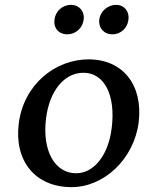

<svg xmlns="http://www.w3.org/2000/svg" viewBox="-20 -760 622 789"><path d="M274 9C409 9 531 -108 550 -258C568 -411 485 -516 344 -516C206 -516 77 -412 57 -252C38 -98 125 9 274 9ZM169 -272C183 -387 244 -461 323 -461C409 -461 456 -369 439 -234C426 -124 367 -48 293 -48C206 -48 153 -139 169 -272ZM204 -680C199 -645 221 -619 257 -619C291 -619 320 -645 324 -680C328 -713 306 -740 272 -740C235 -740 208 -713 204 -680ZM388 -680C384 -645 407 -619 442 -619C477 -619 504 -645 508 -680C512 -713 491 -740 457 -740C422 -740 392 -713 388 -680Z"/></svg>

Font: TPK Tissa Web Medium
Style: Italic
Weight: 500
Italic angle: -7°
Designer: Jacques Le Bailly, Suppakit Chalermlarp | Katatrad Co.,Ltd.
Foundry: Jacques Le Bailly, Cadson Demak Co.,Ltd.
Version: Version 5.000;Glyphs 3.1.2 (3151)